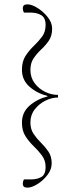

<svg xmlns="http://www.w3.org/2000/svg" viewBox="-20 -744 326 884"><path d="M106 120Q85 120 85 102Q85 92 90 82H123Q152 82 171 70.5Q190 59 190 25Q190 -5 173.5 -27.5Q157 -50 135.5 -70.5Q114 -91 97.5 -116.5Q81 -142 81 -179Q81 -227 116 -257.5Q151 -288 199 -300V-302Q149 -315 115 -345.5Q81 -376 81 -423Q81 -461 97.5 -486.5Q114 -512 135.5 -532.5Q157 -553 173.5 -575Q190 -597 190 -629Q190 -662 170 -674Q150 -686 122 -686H90Q85 -696 85 -706Q85 -724 106 -724Q126 -724 152.5 -707.5Q179 -691 199.5 -665.5Q220 -640 220 -612Q220 -579 205 -557Q190 -535 170 -516.5Q150 -498 135 -476Q120 -454 120 -422Q120 -387 139.5 -361Q159 -335 188 -321Q217 -307 247 -307V-295Q218 -295 189 -280.5Q160 -266 140 -240.5Q120 -215 120 -180Q120 -149 135 -127Q150 -105 169 -86.5Q188 -68 203 -46Q218 -24 218 8Q218 36 198.5 61.5Q179 87 152.5 103.5Q126 120 106 120Z"/></svg>

Font: Mulat Addis
Style: Regular
Weight: 400
Designer: Fasil fikreab
Version: Version 1.001; ttfautohint (v1.8.3)